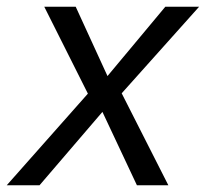

<svg xmlns="http://www.w3.org/2000/svg" viewBox="-60 -548 609 568"><path d="M438 0H345L243 -217L57 0H-40L200 -271L71 -528H164L258 -323L429 -528H529L300 -272Z"/></svg>

Font: Libra Sans
Style: Italic
Weight: 400
Italic angle: -12°
Foundry: Context Ltd
Version: Version 1.002